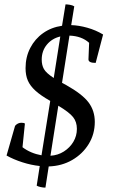

<svg xmlns="http://www.w3.org/2000/svg" viewBox="-20 -760 524 879"><path d="M188 99Q178 99 166.5 96.5Q155 94 148 90L162 0Q123 -4 82.5 -17Q42 -30 10 -48L49 -184Q61 -198 78 -198Q91 -198 94 -194L83 -86Q120 -58 170 -49L210 -298Q166 -323 142 -345Q118 -367 107.5 -391Q97 -415 97 -448Q97 -499 118.5 -540.5Q140 -582 177.5 -608.5Q215 -635 264 -642L280 -740Q288 -740 300 -738Q312 -736 320 -731L306 -645Q341 -644 380 -633Q419 -622 452 -602L418 -472Q385 -472 385 -488L388 -564Q354 -595 298 -597L264 -381Q273 -376 284 -370Q357 -329 385.5 -291Q414 -253 414 -202Q414 -146 386 -100.5Q358 -55 310.5 -27.5Q263 0 203 2ZM171 -487Q171 -462 181 -444Q191 -426 226 -403L256 -593Q218 -584 194.5 -555.5Q171 -527 171 -487ZM332 -170Q332 -202 314.5 -224Q297 -246 247 -276L211 -47Q245 -49 272.5 -66.5Q300 -84 316 -111Q332 -138 332 -170Z"/></svg>

Font: Petrona Medium
Style: Italic
Weight: 500
Italic angle: -9°
Designer: Ringo R. Seeber
Foundry: Ringo R. Seeber
Version: Version 2.001; ttfautohint (v1.8.3)